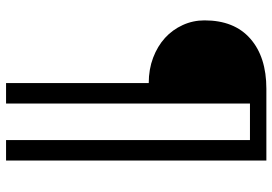

<svg xmlns="http://www.w3.org/2000/svg" viewBox="-154 -600 908 640"><g transform="rotate(90 300.0 -280.0)"><path d="M446.8 153.8V-659.2H325.2V153.8H256.8V-321.8Q210.9 -321.8 172.4 -336.4Q133.8 -351.1 106.4 -376Q79.1 -400.9 63.5 -435.1Q47.9 -469.2 47.9 -507.8Q47.9 -606.9 108.9 -660.4Q169.9 -713.9 275.9 -713.9H515.1V153.8Z"/></g></svg>

Font: XB Khoramshahr
Style: Regular
Weight: 400
Designer: Behnam
Foundry: Irmug
Version: Version 8.005 2009